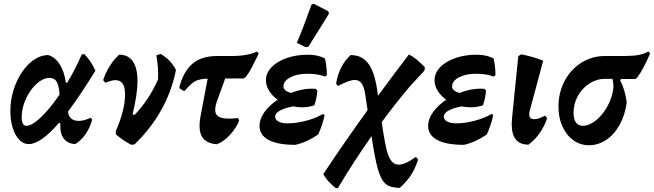

<svg xmlns="http://www.w3.org/2000/svg" viewBox="-20 -758 3467 1018"><path d="M397 -117Q427 -117 461 -134L469 -123Q442 -33 379 6Q338 4 317.5 -24Q297 -52 300 -103L293 -107Q196 6 132 6Q104 6 82 -17Q60 -40 47.5 -79.5Q35 -119 35 -168Q35 -244 63.5 -313Q92 -382 138.5 -424Q185 -466 236 -466Q273 -455 297.5 -415.5Q322 -376 329 -319H336Q377 -386 413 -468L426 -472Q461 -438 486 -383Q403 -249 341 -167Q342 -143 357 -130Q372 -117 397 -117ZM296 -257Q293 -303 281 -324Q269 -345 243 -345Q209 -345 174.5 -314Q140 -283 117.5 -234.5Q95 -186 95 -137Q95 -91 120 -91Q150 -91 197.5 -136.5Q245 -182 296 -257Z M913 -387Q868 -162 694 7L677 10Q635 -11 594 -46V-63Q643 -174 643 -259Q643 -333 592 -333Q572 -333 539 -319L527 -333Q554 -415 612 -468Q660 -468 684.5 -432.5Q709 -397 709 -328Q709 -259 683 -152L694 -149Q769 -227 818 -337Q821 -397 809 -465L832 -472Q862 -454 880.5 -434Q899 -414 913 -387Z M1352 -474Q1327 -423 1314 -398Q1301 -373 1283 -350L1272 -342H1174L1131 -223Q1121 -196 1121 -175Q1121 -151 1138.5 -140Q1156 -129 1195 -129Q1216 -129 1243 -132L1248 -118Q1232 -78 1198 -41.5Q1164 -5 1129 7Q1083 3 1060.5 -21Q1038 -45 1038 -90Q1038 -114 1042 -135L1081 -341Q1037 -340 1014 -327Q991 -314 959 -276H954L933 -289L931 -296Q954 -382 1002 -421.5Q1050 -461 1131 -461H1206Q1295 -461 1343 -485Z M1483 -299Q1483 -277 1522 -265Q1581 -288 1633 -288Q1647 -288 1654 -287L1663 -278Q1660 -239 1647 -200Q1617 -189 1581 -189Q1561 -189 1534 -194Q1491 -186 1465 -172Q1439 -158 1439 -140Q1439 -123 1457 -113.5Q1475 -104 1506 -104Q1550 -104 1602 -117.5Q1654 -131 1693 -154L1701 -147Q1690 -95 1667 -45Q1608 -4 1546 10Q1452 10 1404 -16Q1356 -42 1356 -90Q1356 -127 1382 -163.5Q1408 -200 1452 -229Q1423 -250 1406.5 -277Q1390 -304 1390 -333Q1390 -371 1420 -402Q1450 -433 1501 -450.5Q1552 -468 1612 -468Q1666 -468 1703 -448Q1713 -405 1713 -359L1703 -352Q1666 -367 1610 -367Q1556 -367 1519.5 -348Q1483 -329 1483 -299ZM1615 -510 1600 -508 1554 -531Q1588 -611 1632 -734L1644 -738L1721 -698L1724 -685Z M2154 -301Q2082 -216 2004 -111L2009 -75Q2020 -5 2029 33Q2038 71 2053.5 93Q2069 115 2094 115Q2128 115 2185 74L2197 88Q2180 139 2158 172Q2136 205 2100 238Q2051 238 2026 218Q2001 198 1984.5 142Q1968 86 1950 -36Q1853 102 1771 240L1758 238Q1735 218 1721 203Q1707 188 1694 165Q1811 -11 1929 -174L1917 -254Q1911 -296 1898 -315Q1885 -334 1861 -334Q1831 -334 1772 -302L1762 -314Q1777 -409 1839 -466Q1899 -466 1932.5 -421.5Q1966 -377 1980 -280L1984 -250Q2085 -387 2148 -469Q2169 -459 2188.5 -443Q2208 -427 2233 -401L2230 -383Z M2377 -299Q2377 -277 2416 -265Q2475 -288 2527 -288Q2541 -288 2548 -287L2557 -278Q2554 -239 2541 -200Q2511 -189 2475 -189Q2455 -189 2428 -194Q2385 -186 2359 -172Q2333 -158 2333 -140Q2333 -123 2351 -113.5Q2369 -104 2400 -104Q2444 -104 2496 -117.5Q2548 -131 2587 -154L2595 -147Q2584 -95 2561 -45Q2502 -4 2440 10Q2346 10 2298 -16Q2250 -42 2250 -90Q2250 -127 2276 -163.5Q2302 -200 2346 -229Q2317 -250 2300.5 -277Q2284 -304 2284 -333Q2284 -371 2314 -402Q2344 -433 2395 -450.5Q2446 -468 2506 -468Q2560 -468 2597 -448Q2607 -405 2607 -359L2597 -352Q2560 -367 2504 -367Q2450 -367 2413.5 -348Q2377 -329 2377 -299Z M2693 -100Q2693 -109 2695 -133L2728 -460L2743 -470Q2807 -458 2860 -436L2789 -172Q2786 -162 2786 -152Q2786 -126 2813 -126Q2835 -126 2870 -145L2881 -131Q2866 -87 2840.5 -51Q2815 -15 2782 9Q2693 9 2693 -100Z M3427 -475Q3393 -394 3359 -347L3348 -339H3273L3268 -332Q3294 -284 3303 -215Q3294 -148 3265.5 -96.5Q3237 -45 3194.5 -16.5Q3152 12 3102 12Q3057 12 3020 -14.5Q2983 -41 2962 -87.5Q2941 -134 2941 -192Q2941 -267 2973.5 -328.5Q3006 -390 3062.5 -425.5Q3119 -461 3187 -461H3288Q3335 -461 3365.5 -466.5Q3396 -472 3418 -485ZM3227 -340H3188Q3144 -340 3105.5 -315.5Q3067 -291 3044 -249.5Q3021 -208 3021 -160Q3021 -127 3033.5 -109Q3046 -91 3069 -91Q3104 -91 3139.5 -119.5Q3175 -148 3200.5 -194Q3226 -240 3232 -290Q3234 -316 3227 -340Z"/></svg>

Font: Alegreya
Style: Bold Italic
Weight: 700
Italic angle: -7°
Designer: Juan Pablo del Peral
Foundry: Huerta Tipografica
Version: Version 2.007; ttfautohint (v1.6)